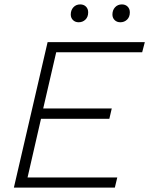

<svg xmlns="http://www.w3.org/2000/svg" viewBox="-20 -851 677 871"><path d="M43 0 196 -660H637L625 -614H235L176 -359H487L476 -312H166L105 -46H512L501 0ZM526 -750Q510 -750 500 -760Q490 -770 490 -785Q490 -805 502 -818Q514 -831 533 -831Q549 -831 559 -821Q569 -811 569 -795Q569 -774 556.5 -762Q544 -750 526 -750ZM337 -750Q321 -750 311 -760Q301 -770 301 -785Q301 -805 313 -818Q325 -831 344 -831Q360 -831 370 -821Q380 -811 380 -795Q380 -774 367.5 -762Q355 -750 337 -750Z"/></svg>

Font: Work Sans Light
Style: Italic
Weight: 300
Italic angle: -13°
Designer: Wei Huang
Foundry: Wei Huang
Version: Version 2.010; ttfautohint (v1.8.3)